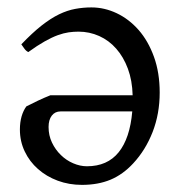

<svg xmlns="http://www.w3.org/2000/svg" viewBox="-20 -489 494 523"><path d="M216.8 -36.1Q272.5 -36.1 303.2 -74.2Q334 -112.3 340.3 -185.5H145Q129.9 -185.5 121.1 -174.1Q112.3 -162.6 112.3 -143.1Q112.3 -120.1 121.6 -100.6Q130.9 -81.1 145.8 -66.7Q160.6 -52.2 179.4 -44.2Q198.2 -36.1 216.8 -36.1ZM415 -236.8Q415 -179.2 395.8 -129.6Q376.5 -80.1 342.8 -43.9Q314.9 -13.7 281 0.5Q247.1 14.6 203.1 14.6Q168 14.6 137.2 3.2Q106.4 -8.3 83.5 -28.6Q60.5 -48.8 47.4 -76.4Q34.2 -104 34.2 -136.2Q34.2 -155.8 38.8 -171.9Q43.5 -188 51.8 -199.2Q65.9 -206.5 83 -214.6Q100.1 -222.7 117.2 -229.5H341.3Q340.3 -269.5 328.4 -301.8Q316.4 -334 296.6 -356.4Q276.9 -378.9 250.2 -390.9Q223.6 -402.8 193.8 -402.8Q180.7 -402.8 167 -400.9Q153.3 -398.9 137.2 -393.1Q121.1 -387.2 101.6 -376.2Q82 -365.2 57.1 -347.2Q50.8 -350.1 45.9 -357.2Q41 -364.3 38.1 -368.2Q67.9 -399.4 93 -419.2Q118.2 -439 140.9 -450Q163.6 -460.9 185.1 -464.8Q206.5 -468.8 229 -468.8Q264.6 -468.8 298.1 -452.9Q331.5 -437 357.7 -407.2Q383.8 -377.4 399.4 -334.2Q415 -291 415 -236.8Z"/></svg>

Font: Gentium Plus
Style: Regular
Weight: 400
Designer: J. Victor Gaultney, Annie Olsen, Iska Routamaa
Foundry: SIL International
Version: Version 1.510